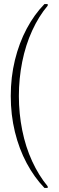

<svg xmlns="http://www.w3.org/2000/svg" viewBox="-20 -823 289 946"><path d="M33 -350Q33 -443 53.5 -527Q74 -611 111.5 -681.5Q149 -752 199 -803H215V-795Q171 -743 138.5 -672Q106 -601 89.5 -518.5Q73 -436 73 -350Q73 -264 89.5 -181.5Q106 -99 138.5 -28.5Q171 42 215 95V103H199Q149 51 111.5 -19Q74 -89 53.5 -173Q33 -257 33 -350Z"/></svg>

Font: Phudu Light
Style: Regular
Weight: 400
Version: Version 1.005;gftools[0.9.23]